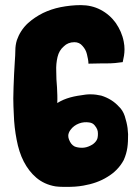

<svg xmlns="http://www.w3.org/2000/svg" viewBox="-20 -728 543 751"><path d="M241 3C263 3 284 2 306 -2C341 -8 373 -19 400 -36C427 -52 449 -74 464 -102C479 -136 481 -163 481 -203L479 -227C477 -242 473 -258 468 -274C463 -289 455 -302 445 -311C428 -330 405 -345 376 -354C363 -357 349 -359 335 -359C328 -359 322 -359 315 -358C293 -355 273 -352 255 -347C237 -342 220 -335 204 -325V-326C205 -345 204 -365 203 -386C201 -407 200 -428 200 -449C199 -469 201 -488 205 -505C209 -522 217 -536 230 -547C240 -557 254 -563 271 -563C284 -563 295 -558 303 -548C311 -539 317 -529 320 -516C323 -503 326 -490 326 -479C366 -480 381 -480 397 -480C420 -480 441 -482 460 -485C464 -502 467 -518 467 -535C467 -545 466 -555 464 -565C459 -592 448 -616 433 -638C418 -659 398 -677 373 -690C350 -702 324 -708 296 -708C269 -708 243 -705 217 -700C192 -695 169 -687 148 -677C126 -666 107 -653 90 -638C68 -618 54 -594 46 -571C42 -558 40 -544 40 -531C40 -517 39 -503 38 -489C36 -456 34 -422 33 -387C33 -372 32 -357 32 -343C32 -322 33 -302 34 -281C35 -246 39 -213 45 -182C51 -150 60 -121 73 -96C86 -71 102 -50 122 -33C142 -16 167 -4 197 1C212 3 226 3 241 3ZM301 -150C289 -150 279 -152 272 -155C262 -160 255 -169 250 -182C248 -187 247 -192 247 -197C247 -204 250 -212 255 -219C264 -232 276 -240 289 -245C302 -250 316 -251 329 -249C338 -248 345 -244 350 -238C360 -226 363 -217 363 -206C363 -201 363 -196 362 -191C360 -175 343 -162 333 -158C323 -153 312 -150 301 -150Z"/></svg>

Font: Londrina Solid CC
Style: CC
Weight: 400
Designer: Marcelo Magalhaes
Foundry: Tipos Pereira
Version: Version 1.003;FEAKit 1.0